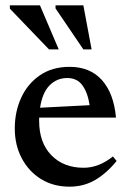

<svg xmlns="http://www.w3.org/2000/svg" viewBox="-20 -690 488 721"><path d="M241.5 -439Q318.5 -439 363 -389Q407.5 -339 415.5 -248.5H127Q127 -242.5 127 -236Q127 -154 173 -107Q219 -60 294 -60Q351 -60 404 -102.5L418 -85.5Q379.5 -38.5 336.8 -13.8Q294 11 241 11Q180.5 11 134.2 -17.5Q88 -46 61.8 -95.5Q35.5 -145 35.5 -207.5Q35.5 -271 59.8 -323.5Q84 -376 130.2 -407.5Q176.5 -439 241.5 -439ZM232.5 -397Q193.5 -397 166.2 -369.5Q139 -342 130.5 -285.5L316.5 -295Q309.5 -342 289.5 -369.5Q269.5 -397 232.5 -397ZM200.5 -504.5H164L17 -657.5V-670H130ZM324 -504.5H293L188.5 -658.5V-670H293Z"/></svg>

Font: Newsreader Text Medium
Style: Regular
Weight: 500
Designer: Hugues Gentile
Foundry: Production Type
Version: Version 1.001